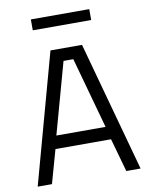

<svg xmlns="http://www.w3.org/2000/svg" viewBox="-94 -938 784 1007"><g transform="rotate(-10 298.0 -435.0)"><path d="M24 0 214 -692H382L572 0H496L446 -178H150L100 0ZM272 -626 167 -247H429L324 -626ZM141 -812V-870H452V-812Z"/></g></svg>

Font: TitilliumWeb-Regular
Style: Regular
Weight: 400
Version: Version 1.001;PS 57.000;hotconv 1.0.70;makeotf.lib2.5.55311